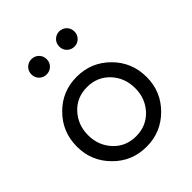

<svg xmlns="http://www.w3.org/2000/svg" viewBox="-200 -1152 962 962"><g transform="rotate(-45 281.0 -670.5)"><path d="M281.2 -311.5Q177.7 -311.5 106.4 -383.8Q34.2 -456.1 34.2 -558.6Q34.2 -663.1 106.4 -735.4Q177.7 -807.6 281.2 -807.6Q383.8 -807.6 456.1 -735.4Q528.3 -663.1 528.3 -558.6Q528.3 -456.1 456.1 -383.8Q383.8 -311.5 281.2 -311.5ZM281.2 -734.4Q208 -734.4 161.1 -683.6Q114.3 -632.8 114.3 -559.6Q114.3 -487.3 161.1 -436.5Q208 -385.7 281.2 -385.7Q353.5 -385.7 401.4 -436.5Q448.2 -487.3 448.2 -559.6Q448.2 -632.8 401.4 -683.6Q353.5 -734.4 281.2 -734.4ZM182.6 -1030.3Q206.1 -1030.3 221.7 -1014.6Q237.3 -999 237.3 -975.6Q237.3 -953.1 221.7 -937.5Q206.1 -921.9 182.6 -921.9Q160.2 -921.9 144.5 -937.5Q128.9 -953.1 128.9 -975.6Q128.9 -999 144.5 -1014.6Q160.2 -1030.3 182.6 -1030.3ZM379.9 -1030.3Q402.3 -1030.3 418 -1014.6Q433.6 -999 433.6 -975.6Q433.6 -953.1 418 -937.5Q402.3 -921.9 379.9 -921.9Q358.4 -921.9 341.8 -937.5Q326.2 -953.1 326.2 -975.6Q326.2 -999 341.8 -1014.6Q358.4 -1030.3 379.9 -1030.3Z"/></g></svg>

Font: Das Gitter
Style: Book
Weight: 400
Version: Version 006.000